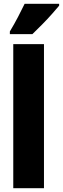

<svg xmlns="http://www.w3.org/2000/svg" viewBox="-20 -993 332 1013"><path d="M212 0H50V-760H212ZM292 -963Q278 -946 254.5 -919.5Q231 -893 203.5 -865Q176 -837 151 -813H32V-827Q56 -867 75 -903.5Q94 -940 110 -973H292Z"/></svg>

Font: Noto Sans ExtraCondensed Black
Style: Regular
Weight: 900
Width: 2
Designer: Monotype Design Team
Foundry: Monotype Imaging Inc.
Version: Version 2.013; ttfautohint (v1.8.4.7-5d5b)